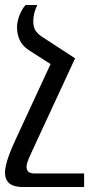

<svg xmlns="http://www.w3.org/2000/svg" viewBox="-22 -512 383 767"><path d="M278 -279 143 -367C116 -386 111 -404 111 -427C111 -447 115 -467 127 -492H80C58 -467 46 -429 46 -404C46 -365 60 -334 91 -313L180 -256L41 44C18 93 -2 145 -2 177C-2 221 28 235 68 235H314V181H116C93 181 84 171 84 154C84 137 98 110 120 62Z"/></svg>

Font: Noto Serif Armenian ExtraCondensed Medium
Style: Regular
Weight: 500
Width: 2
Designer: Monotype Design Team
Foundry: Monotype Imaging Inc.
Version: Version 2.008